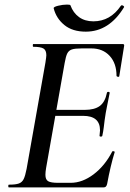

<svg xmlns="http://www.w3.org/2000/svg" viewBox="-20 -817 565 837"><path d="M19 -12Q48 -12 62 -17Q76 -22 83 -36Q90 -50 96 -81L178 -544Q182 -570 182 -576Q182 -598 169.5 -605.5Q157 -613 125 -613Q123 -613 123 -619Q123 -625 125 -625H515Q523 -625 521 -616L500 -485Q500 -482 496 -482Q493 -482 490.5 -483.5Q488 -485 488 -486Q488 -541 458 -573.5Q428 -606 378 -606H337Q307 -606 293.5 -601.5Q280 -597 273.5 -584.5Q267 -572 262 -543L181 -85Q178 -67 178 -55Q178 -34 190 -27Q202 -20 233 -20H288Q339 -20 388 -57Q437 -94 469 -156Q469 -158 473 -158Q476 -158 478.5 -156.5Q481 -155 480 -154Q462 -96 447 -15Q445 -7 441.5 -3.5Q438 0 431 0H19Q16 0 16 -6Q16 -12 19 -12ZM414 -226Q416 -242 416 -249Q416 -312 342 -312H183L186 -338H349Q392 -338 415 -355Q438 -372 446 -412Q447 -417 453 -416.5Q459 -416 458 -411Q449 -365 446 -351Q445 -344 441 -325L436 -292Q435 -283 432.5 -263Q430 -243 426 -225Q425 -221 419 -221.5Q413 -222 414 -226ZM214 -781Q213 -787 233.5 -792Q254 -797 272 -797Q286 -797 287 -794Q299 -761 324.5 -742.5Q350 -724 387 -724Q461 -724 507 -792Q509 -794 511 -794Q515 -794 518.5 -791Q522 -788 521 -786Q456 -679 354 -679Q296 -679 260.5 -708Q225 -737 214 -781Z"/></svg>

Font: Cormorant Garamond SemiBold
Style: Italic
Weight: 600
Italic angle: -10°
Designer: Christian Thalmann (Catharsis Fonts)
Foundry: Catharsis Fonts
Version: Version 4.000